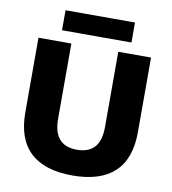

<svg xmlns="http://www.w3.org/2000/svg" viewBox="-90 -902 890 991"><g transform="rotate(10 355.0 -407.0)"><path d="M650.2 -660V-268.8Q650.2 -129.2 575.7 -59.6Q501.2 10 355.2 10Q209.6 10 134.9 -59.6Q60.2 -129.2 60.2 -268.8V-660H232.6V-266Q232.6 -194.8 263.2 -159.9Q293.8 -125 355.2 -125Q417.2 -125 447.8 -159.9Q478.4 -194.8 478.4 -266V-660ZM537.2 -823.8V-719H173.2V-823.8Z"/></g></svg>

Font: Work Sans
Style: Regular
Weight: 400
Designer: Wei Huang
Foundry: Wei Huang
Version: Version 2.006; ttfautohint (v1.8.1.43-b0c9)